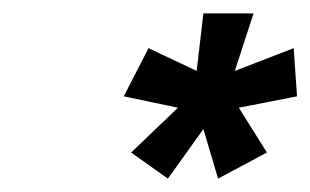

<svg xmlns="http://www.w3.org/2000/svg" viewBox="-20 -755 464 287"><path d="M231 -488 284 -562 306 -488 379 -527 337 -594 424 -611 419 -683 331 -649 359 -735H284L274 -649L202 -683L165 -611L246 -594L176 -527Z"/></svg>

Font: League Gothic
Style: Italic
Weight: 400
Designer: The League of Moveable Type
Version: Version 1.600; ttfautohint (v1.8.3)